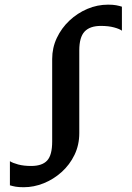

<svg xmlns="http://www.w3.org/2000/svg" viewBox="-20 -772 552 804"><path d="M79.5 12Q59 12 46 9.8Q33 7.5 21.5 4V-97Q33 -89.5 56.2 -83.2Q79.5 -77 110.5 -77Q156.5 -77 177.5 -99.8Q198.5 -122.5 198.5 -179.5V-525Q198.5 -572 218 -613.2Q237.5 -654.5 270.8 -685.8Q304 -717 345.8 -734.8Q387.5 -752.5 432.5 -752.5Q453 -752.5 466.5 -750Q480 -747.5 490.5 -744V-643.5Q480.5 -651 457.5 -657.2Q434.5 -663.5 402.5 -663.5Q356.5 -663.5 334.2 -639.8Q312 -616 312 -561V-214.5Q312 -165 292 -123.5Q272 -82 238 -51.5Q204 -21 162.8 -4.5Q121.5 12 79.5 12Z"/></svg>

Font: Merriweather Medium
Style: Regular
Weight: 500
Version: Version 2.100